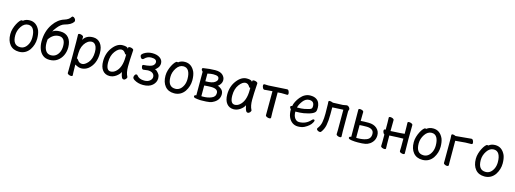

<svg xmlns="http://www.w3.org/2000/svg" viewBox="-5 -1765 8009 2988"><g transform="rotate(15 4000.0 -271.5)"><path d="M236 24Q141 24 89 -39Q37 -102 37 -207Q37 -252 50 -295.5Q63 -339 82 -375.5Q101 -412 121 -436Q141 -460 155 -460Q172 -460 173 -458Q213 -492 277 -492Q386 -492 439 -376Q460 -322 460 -245Q460 -148 405 -64Q342 24 236 24ZM236 -49Q318 -49 362 -143Q382 -188 382 -245Q382 -327 354.5 -373.5Q327 -420 271 -420Q206 -420 161 -352.5Q116 -285 116 -208Q116 -49 236 -49Z M729 23Q662 23 619.5 -11Q577 -45 556.5 -101Q536 -157 536 -222Q536 -389 620 -509Q691 -612 793 -643Q863 -665 890 -711Q896 -721 907 -721Q924 -721 940 -703.5Q956 -686 956 -667Q956 -656 949 -646Q913 -595 816 -570Q758 -555 702 -483Q669 -442 657 -413Q693 -448 780 -448Q868 -448 915 -392Q962 -336 962 -239Q962 -170 934.5 -111Q907 -52 855 -14.5Q803 23 729 23ZM730 -52Q819 -52 861 -141Q880 -185 880 -239Q880 -307 853.5 -340.5Q827 -374 781 -374Q682 -374 619 -276Q616 -250 616 -222Q616 -143 645.5 -97.5Q675 -52 730 -52Z M1115 178Q1098 178 1078 169Q1058 160 1058 144Q1058 132 1059 106Q1060 80 1060 -157Q1060 -403 1057 -472Q1057 -488 1083 -488Q1101 -488 1121.5 -479Q1142 -470 1142 -454Q1142 -448 1141 -432Q1140 -420 1140 -408Q1185 -492 1298 -492Q1371 -492 1416 -436.5Q1461 -381 1461 -278Q1461 -108 1354 -18Q1302 23 1237 23Q1203 23 1170 6L1137 -11Q1137 87 1139.5 116Q1142 145 1142 162Q1142 178 1115 178ZM1234 -47Q1278 -47 1329 -105Q1382 -169 1382 -276Q1382 -328 1369.5 -359.5Q1357 -391 1337.5 -405.5Q1318 -420 1298 -420Q1228 -420 1177 -341Q1153 -303 1143 -253Q1136 -210 1136 -109Q1149 -109 1161 -89Q1187 -47 1234 -47Z M1695 24Q1624 24 1582.5 -28Q1541 -80 1541 -175Q1541 -304 1613 -398Q1685 -492 1773 -492Q1849 -492 1863 -461V-475Q1863 -491 1891 -491Q1908 -491 1928.5 -482.5Q1949 -474 1949 -458Q1944 -411 1940 -306Q1937 -225 1937 -193Q1937 -93 1968 -37L1971 -30Q1971 -17 1957 1Q1943 19 1922 19Q1902 19 1890.5 -4.5Q1879 -28 1873.5 -57.5Q1868 -87 1867 -87Q1848 -45 1798.5 -10.5Q1749 24 1695 24ZM1694 -48Q1734 -48 1770 -77Q1861 -150 1861 -330V-359Q1863 -361 1863 -362Q1863 -365 1854.5 -365Q1846 -365 1841 -373Q1814 -422 1773 -422Q1723 -422 1672 -354Q1621 -286 1621 -180Q1621 -48 1694 -48Z M2236 24Q2153 24 2089 -16Q2061 -35 2061 -56Q2061 -71 2070.5 -89.5Q2080 -108 2097 -108Q2110 -108 2116 -98Q2154 -47 2236 -47Q2293 -47 2325.5 -74.5Q2358 -102 2358 -136Q2358 -172 2331 -194Q2304 -216 2252 -216Q2242 -216 2181 -207Q2162 -207 2154 -225.5Q2146 -244 2146 -257Q2147 -279 2164 -279Q2282 -287 2313 -315Q2340 -339 2340 -368Q2340 -422 2252 -422Q2191 -422 2147 -376Q2137 -363 2121 -363Q2104 -363 2094 -381Q2084 -399 2084 -411Q2084 -428 2110 -448Q2173 -492 2251 -492Q2329 -492 2375 -458.5Q2421 -425 2421 -373Q2421 -330 2394.5 -298Q2368 -266 2352 -261Q2383 -257 2422 -202Q2439 -176 2439 -137Q2439 -70 2385.5 -23Q2332 24 2236 24Z M2736 24Q2641 24 2589 -39Q2537 -102 2537 -207Q2537 -252 2550 -295.5Q2563 -339 2582 -375.5Q2601 -412 2621 -436Q2641 -460 2655 -460Q2672 -460 2673 -458Q2713 -492 2777 -492Q2886 -492 2939 -376Q2960 -322 2960 -245Q2960 -148 2905 -64Q2842 24 2736 24ZM2736 -49Q2818 -49 2862 -143Q2882 -188 2882 -245Q2882 -327 2854.5 -373.5Q2827 -420 2771 -420Q2706 -420 2661 -352.5Q2616 -285 2616 -208Q2616 -49 2736 -49Z M3153 21Q3107 18 3078 12Q3049 6 3049 -12Q3049 -35 3080 -35V-415Q3073 -420 3065 -431.5Q3057 -443 3057 -453Q3057 -469 3072 -472Q3183 -490 3265 -490Q3346 -490 3385 -453.5Q3424 -417 3424 -371Q3424 -333 3400.5 -301.5Q3377 -270 3362 -265Q3390 -262 3424.5 -232Q3459 -202 3459 -153Q3459 -66 3380 -17Q3344 6 3311 12Q3260 21 3180 21ZM3179 -42Q3259 -42 3315 -65Q3380 -89 3380 -151Q3380 -221 3268 -221Q3223 -221 3159 -215V-43ZM3159 -283Q3274 -283 3315 -318Q3345 -342 3345 -367Q3345 -397 3323 -408.5Q3301 -420 3251 -420Q3215 -420 3159 -407Z M3695 24Q3624 24 3582.5 -28Q3541 -80 3541 -175Q3541 -304 3613 -398Q3685 -492 3773 -492Q3849 -492 3863 -461V-475Q3863 -491 3891 -491Q3908 -491 3928.5 -482.5Q3949 -474 3949 -458Q3944 -411 3940 -306Q3937 -225 3937 -193Q3937 -93 3968 -37L3971 -30Q3971 -17 3957 1Q3943 19 3922 19Q3902 19 3890.5 -4.5Q3879 -28 3873.5 -57.5Q3868 -87 3867 -87Q3848 -45 3798.5 -10.5Q3749 24 3695 24ZM3694 -48Q3734 -48 3770 -77Q3861 -150 3861 -330V-359Q3863 -361 3863 -362Q3863 -365 3854.5 -365Q3846 -365 3841 -373Q3814 -422 3773 -422Q3723 -422 3672 -354Q3621 -286 3621 -180Q3621 -48 3694 -48Z M4266 16Q4249 16 4228 7Q4207 -2 4207 -18Q4208 -88 4208 -404Q4139 -400 4115.5 -396.5Q4092 -393 4082 -393Q4063 -393 4052.5 -415Q4042 -437 4042 -453Q4042 -476 4063 -476Q4070 -476 4089 -475Q4108 -474 4127 -474L4422 -492Q4440 -492 4450 -470Q4460 -448 4460 -432Q4460 -409 4441 -409Q4432 -409 4409.5 -410Q4387 -411 4348 -411L4291 -407Q4291 -109 4291.5 -86.5Q4292 -64 4293 -39Q4294 -14 4294 0Q4294 16 4266 16Z M4730 24Q4680 24 4641 -3Q4602 -30 4579.5 -79.5Q4557 -129 4557 -207Q4538 -223 4538 -241Q4538 -260 4564 -260Q4577 -333 4639 -410Q4708 -492 4797 -492Q4857 -492 4892.5 -469.5Q4928 -447 4942 -411.5Q4956 -376 4956 -340Q4956 -305 4951 -286Q4937 -229 4766 -199Q4709 -190 4634 -190Q4634 -122 4662 -84.5Q4690 -47 4730 -47Q4840 -47 4913 -128Q4929 -146 4941 -146Q4959 -146 4959 -128Q4959 -118 4945 -94Q4917 -41 4833 3Q4789 24 4730 24ZM4642 -258H4650Q4715 -258 4759.5 -266.5Q4804 -275 4832.5 -284Q4861 -293 4869.5 -304.5Q4878 -316 4878 -341Q4878 -422 4797 -422Q4739 -422 4696 -365Q4653 -308 4642 -258Z M5082 18Q5064 18 5046.5 6.5Q5029 -5 5029 -19Q5029 -24 5035 -33Q5073 -81 5084 -140.5Q5095 -200 5095 -281Q5095 -417 5092.5 -438Q5090 -459 5090 -469Q5090 -488 5111 -488Q5130 -488 5163 -475L5321 -481Q5343 -483 5358.5 -487.5Q5374 -492 5385 -492Q5404 -492 5420 -474.5Q5436 -457 5436 -442Q5436 -435 5431 -425.5Q5426 -416 5426 -402Q5426 -101 5426.5 -80.5Q5427 -60 5428 -36Q5429 -12 5429 0Q5429 15 5403 15Q5386 15 5366 6Q5346 -3 5346 -19Q5346 -43 5348 -81V-411L5172 -402V-291Q5172 -184 5158 -113.5Q5144 -43 5103 9Q5097 18 5082 18Z M5697 22 5649 21Q5588 17 5566 9.5Q5544 2 5544 -12Q5544 -35 5576 -35Q5576 -375 5573 -472Q5573 -488 5598 -488Q5616 -488 5636 -479.5Q5656 -471 5656 -454Q5656 -442 5655 -417.5Q5654 -393 5654 -313Q5705 -317 5780 -317Q5864 -317 5913.5 -273.5Q5963 -230 5963 -163Q5963 -72 5887 -17Q5851 7 5817 13Q5770 22 5697 22ZM5672 -40Q5758 -40 5813 -61Q5883 -85 5883 -161Q5883 -197 5866 -216Q5849 -235 5823 -242.5Q5797 -250 5771 -250Q5702 -250 5654 -246V-41Z M6121 14Q6104 14 6083.5 5.5Q6063 -3 6063 -20Q6063 -45 6065 -83V-204Q6055 -207 6045.5 -225.5Q6036 -244 6036 -258Q6036 -282 6055 -282H6065Q6065 -377 6064.5 -398Q6064 -419 6063 -441.5Q6062 -464 6062 -474Q6062 -490 6087 -490Q6104 -490 6124.5 -481.5Q6145 -473 6145 -456Q6143 -338 6143 -281L6302 -290Q6341 -295 6357 -295Q6367 -295 6367 -296Q6367 -378 6366 -398Q6364 -442 6364 -474Q6364 -490 6389 -490Q6406 -490 6426.5 -481.5Q6447 -473 6447 -456Q6445 -338 6445 -238Q6445 -109 6448 -1Q6448 14 6423 14Q6406 14 6385.5 5.5Q6365 -3 6365 -20Q6365 -45 6367 -83V-218Q6304 -218 6143 -209Q6143 -102 6144 -81Q6146 -36 6146 -1Q6146 14 6121 14Z M6736 24Q6641 24 6589 -39Q6537 -102 6537 -207Q6537 -252 6550 -295.5Q6563 -339 6582 -375.5Q6601 -412 6621 -436Q6641 -460 6655 -460Q6672 -460 6673 -458Q6713 -492 6777 -492Q6886 -492 6939 -376Q6960 -322 6960 -245Q6960 -148 6905 -64Q6842 24 6736 24ZM6736 -49Q6818 -49 6862 -143Q6882 -188 6882 -245Q6882 -327 6854.5 -373.5Q6827 -420 6771 -420Q6706 -420 6661 -352.5Q6616 -285 6616 -208Q6616 -49 6736 -49Z M7130 16Q7114 16 7094.5 6.5Q7075 -3 7075 -19Q7075 -31 7075.5 -57Q7076 -83 7076 -411Q7076 -425 7074.5 -438Q7073 -451 7073 -461Q7073 -481 7094 -481Q7114 -481 7141 -468Q7329 -484 7358 -488Q7382 -491 7391 -491Q7410 -491 7420 -470Q7430 -449 7430 -432Q7430 -411 7409 -411Q7357 -411 7317 -409L7155 -395Q7155 -76 7156 -47Q7157 -18 7157 -1Q7157 6 7149 11Q7141 16 7130 16Z M7736 24Q7641 24 7589 -39Q7537 -102 7537 -207Q7537 -252 7550 -295.5Q7563 -339 7582 -375.5Q7601 -412 7621 -436Q7641 -460 7655 -460Q7672 -460 7673 -458Q7713 -492 7777 -492Q7886 -492 7939 -376Q7960 -322 7960 -245Q7960 -148 7905 -64Q7842 24 7736 24ZM7736 -49Q7818 -49 7862 -143Q7882 -188 7882 -245Q7882 -327 7854.5 -373.5Q7827 -420 7771 -420Q7706 -420 7661 -352.5Q7616 -285 7616 -208Q7616 -49 7736 -49Z"/></g></svg>

Font: LXGW WenKai Mono TC
Style: Bold
Weight: 700
Designer: LXGW / Fontworks Inc.
Foundry: LXGW / Fontworks Inc.
Version: Version 1.330